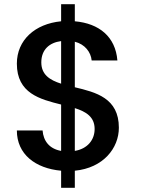

<svg xmlns="http://www.w3.org/2000/svg" viewBox="-20 -804 690 911"><path d="M270 -784V-703C146 -691 60 -614 60 -502C60 -361 170 -333 270 -308V-88C214 -98 186 -135 182 -185H60C60 -72 148 -5 270 6V87H335V6C470 -7 544 -101 544 -198C544 -339 435 -366 335 -390V-606C383 -594 411 -557 415 -517H537C528 -630 450 -693 335 -703V-784ZM176 -508C176 -569 215 -602 270 -609V-407C216 -424 176 -450 176 -508ZM335 -88V-291C389 -274 429 -249 429 -192C429 -140 395 -98 335 -88Z"/></svg>

Font: Malmofest Medium
Style: Regular
Weight: 500
Designer: Jonny Pinhorn (Poppins), Kolossal
Version: Version 1.004;Glyphs 3.1.2 (3151)